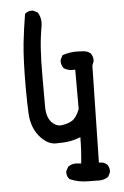

<svg xmlns="http://www.w3.org/2000/svg" viewBox="-59 -776 618 958"><g transform="rotate(-5 250.0 -297.0)"><path d="M238.3 85.9Q238.3 82.5 238.8 78.6L251 56.6L252 56.2Q268.6 44.4 290 44.4Q295.9 44.4 302.2 45.4L316.4 46.9Q323.2 -16.6 323.7 -84.5Q295.9 -73.2 268.3 -68.6Q240.7 -64 199.2 -64Q155.8 -64 117.7 -109.9Q80.6 -155.3 76.7 -222.2Q73.7 -274.9 73.7 -355.5Q73.7 -496.6 82.5 -578.1Q90.3 -649.4 102.5 -721.7L104 -722.7Q117.2 -734.4 136.7 -734.4Q139.6 -734.4 144 -733.9L166 -722.7Q180.7 -699.7 180.7 -671.9Q180.7 -662.6 179.2 -653.3Q169.4 -599.1 165.5 -543Q161.6 -487.3 161.6 -396.5V-252Q161.6 -200.2 184.6 -174.3L188.5 -170.4Q207.5 -151.4 230 -151.4Q232.4 -151.4 235.4 -151.9Q264.6 -154.8 288.1 -168.5Q311 -182.1 327.6 -224.6V-422.4Q321.3 -421.9 316.4 -421.9Q311.5 -421.9 304.7 -422.4Q297.9 -422.9 288.8 -425.8Q279.8 -428.7 270.5 -434.6Q263.7 -443.8 261.2 -452.6Q258.8 -461.4 258.8 -467Q258.8 -472.7 259.3 -477.1L270.5 -499.5Q304.7 -511.7 342.3 -511.7Q356 -511.7 370.6 -510.3Q393.6 -510.3 411.1 -497.1Q418 -487.8 420.4 -479Q422.9 -470.2 422.9 -464.4Q422.9 -455.6 421.9 -454.1L414.6 -435.5L404.8 50.8Q407.2 50.3 409.7 50.3Q428.7 50.3 444.3 62.5Q456.1 76.2 456.1 95.7Q456.1 98.6 455.6 103L444.8 124.5L443.4 125.5Q423.8 139.2 397.9 139.2Q396 139.2 382.1 138.7Q368.2 138.2 342.8 138.2Q294.9 138.2 252 119.6L251 118.7Q238.3 105.5 238.3 85.9Z"/></g></svg>

Font: Bakudai
Style: Medium
Weight: 500
Version: Version 1.48